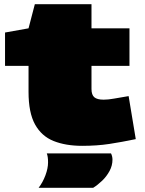

<svg xmlns="http://www.w3.org/2000/svg" viewBox="-20 -685 690 915"><path d="M372 10Q293 10 235.5 -13Q178 -36 147 -92Q116 -148 116 -247V-371H4V-530L116 -550L146 -665H416V-550H597V-371H416V-261Q416 -233 429.5 -221.5Q443 -210 474 -210Q496 -210 523 -215Q550 -220 593 -227L627 -22Q560 -8 501 1Q442 10 372 10ZM164 210Q184 184 196.5 150.5Q209 117 209 89Q209 74 207.5 64Q206 54 203 46H509Q516 60 516 76Q516 104 502 130Q488 156 466.5 176.5Q445 197 424 210Z"/></svg>

Font: Georama ExtraExtended Black
Style: Regular
Weight: 900
Width: 8
Designer: Jean-Baptiste Levee
Foundry: Production Type
Version: Version 1.000